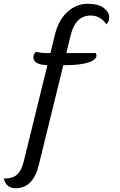

<svg xmlns="http://www.w3.org/2000/svg" viewBox="-91 -745 632 1013"><path d="M470 -617Q439 -663 387 -663Q308 -663 282 -560L259 -465H414Q418 -460 418 -449.5Q418 -439 402 -428Q364 -401 243 -401L114 124Q101 182 70.5 215Q40 248 -9 248Q-58 248 -71 197Q-24 197 -1 176.5Q22 156 34 108L159 -401Q85 -404 85 -443Q85 -460 99 -472Q119 -465 166 -465H175L199 -563Q219 -642 266 -683.5Q313 -725 370.5 -725Q428 -725 456.5 -703Q485 -681 485 -655Q485 -629 470 -617Z"/></svg>

Font: Laila
Style: Regular
Weight: 400
Designer: Hitesh Malaviya
Foundry: Indian Type Foundry
Version: Version 1.302;PS 1.0;hotconv 1.0.78;makeotf.lib2.5.61930; tt